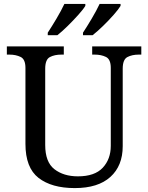

<svg xmlns="http://www.w3.org/2000/svg" viewBox="-20 -951 757 981"><path d="M362 10Q244 10 177 -42Q110 -94 110 -216V-604Q110 -648 85.5 -660Q61 -672 28 -672H15V-714H306V-672H293Q259 -672 235 -659.5Q211 -647 211 -600V-210Q211 -123 258 -86.5Q305 -50 378 -50Q464 -50 505 -94Q546 -138 546 -206V-604Q546 -648 521.5 -660Q497 -672 464 -672H451V-714H702V-672H689Q655 -672 631 -659.5Q607 -647 607 -600V-204Q607 -104 544 -47Q481 10 362 10ZM404 -784Q425 -816 449 -856.5Q473 -897 489 -931H596V-921Q586 -904 560.5 -875Q535 -846 505.5 -817.5Q476 -789 453 -771H404ZM224 -784Q245 -816 269 -856.5Q293 -897 309 -931H416V-921Q406 -904 380 -875Q354 -846 325 -817.5Q296 -789 273 -771H224Z"/></svg>

Font: Noto Naskh Arabic UI
Style: Regular
Weight: 400
Designer: Monotype Design Team, David Williams, Mohamad Dakak and Nizar Qandah
Foundry: Monotype Imaging Inc.
Version: Version 2.014